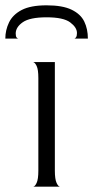

<svg xmlns="http://www.w3.org/2000/svg" viewBox="-76 -701 350 721"><path d="M48 0Q55 0 61.5 -14Q68 -28 68 -60V-408Q68 -440 61.5 -453.5Q55 -467 48 -468H130V-60Q130 -28 136.5 -14Q143 0 150 0ZM99 -681Q39 -681 5.5 -663.5Q-28 -646 -42 -617Q-56 -588 -56 -556H-7Q-10 -556 -13.5 -560Q-17 -564 -17 -575Q-17 -599 9.5 -617.5Q36 -636 99 -636Q162 -636 187.5 -617Q213 -598 213 -577Q213 -566 209.5 -561Q206 -556 203 -556H254Q254 -592 240.5 -620Q227 -648 193 -664.5Q159 -681 99 -681Z"/></svg>

Font: Red Rose Light
Style: Regular
Weight: 300
Designer: Jaikishan Patel
Version: Version 1.001; ttfautohint (v1.8.3)